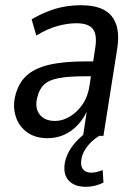

<svg xmlns="http://www.w3.org/2000/svg" viewBox="-20 -520 522 735"><path d="M162 9Q115 9 84 -13.5Q53 -36 41 -72Q29 -108 37 -147Q48 -198 79 -228Q110 -258 166 -271.5Q222 -285 308 -285H350L342 -228H304Q243 -228 205 -221Q167 -214 148 -195.5Q129 -177 122 -144Q113 -106 132 -81.5Q151 -57 191 -57Q219 -57 247 -73.5Q275 -90 296 -120.5Q317 -151 323 -194L344 -333Q353 -386 336 -408.5Q319 -431 272 -431Q239 -431 200.5 -420.5Q162 -410 119 -384L101 -446Q132 -464 163.5 -476.5Q195 -489 227 -494.5Q259 -500 289 -500Q344 -500 377.5 -482.5Q411 -465 424.5 -427Q438 -389 428 -329L376 0H298L314 -106H318Q303 -69 279 -43Q255 -17 225.5 -4Q196 9 162 9ZM308 195Q264 195 242 170Q220 145 229 99Q238 61 266 28Q294 -5 338 -31L360 0Q346 8 331.5 21.5Q317 35 306.5 51.5Q296 68 292 87Q287 114 297.5 127.5Q308 141 329 141Q339 141 349.5 138.5Q360 136 373 131L376 179Q362 186 345 190.5Q328 195 308 195Z"/></svg>

Font: Nunito Sans 10pt Condensed Medium
Style: Italic
Weight: 500
Width: 3
Italic angle: -9°
Designer: Vernon Adams
Foundry: Vernon Adams
Version: Version 3.101;gftools[0.9.27]